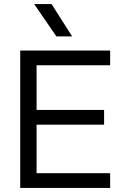

<svg xmlns="http://www.w3.org/2000/svg" viewBox="-20 -930 625 950"><path d="M80 -680H161V0H80ZM115 -386H495V-313H115ZM115 -680H525V-607H115ZM115 -73H525V0H115ZM149 -910H235L337 -750H259Z"/></svg>

Font: TASA Orbiter VF Text
Style: Regular
Weight: 400
Designer: Weizhong Zhang
Foundry: 本地遙控
Version: Version 1.001;Glyphs 3.2 (3192)